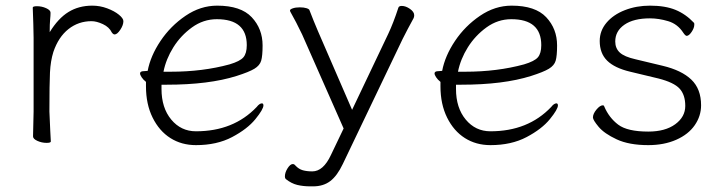

<svg xmlns="http://www.w3.org/2000/svg" viewBox="-20 -501 2566 680"><path d="M98 -416 96 -474Q96 -479 111 -479Q128 -479 143.5 -472Q159 -465 159 -456Q159 -446 157.5 -431.5Q156 -417 156 -387Q186 -436 222.5 -458.5Q259 -481 307 -481Q334 -481 359.5 -471.5Q385 -462 401 -449Q417 -436 417 -426Q417 -412 406 -395.5Q395 -379 386 -379Q381 -379 376 -386Q367 -405 344.5 -415.5Q322 -426 304 -426Q258 -426 222.5 -398Q187 -370 169 -317Q159 -285 157 -244.5Q155 -204 155 -106Q155 -101 158 -38Q160 -8 160 0Q160 5 145 5Q128 5 112.5 -2Q97 -9 97 -18L99 -106V-367Z M674 -36Q807 -36 889 -122Q899 -135 908 -135Q910 -135 911.5 -133Q913 -131 913 -128Q913 -114 884.5 -79Q856 -44 802 -15.5Q748 13 674 13Q623 13 583.5 -12Q544 -37 520.5 -84.5Q497 -132 497 -195V-211Q487 -219 481.5 -227.5Q476 -236 476 -241Q476 -249 490 -249L503 -250Q513 -303 548.5 -356Q584 -409 637 -445Q690 -481 749 -481Q833 -481 871.5 -440Q910 -399 910 -340Q910 -303 905 -286Q900 -269 881 -257.5Q862 -246 818 -232Q720 -201 570 -201H552V-186Q552 -119 586.5 -77.5Q621 -36 674 -36ZM585 -247Q698 -247 793 -273Q830 -284 842 -298Q854 -312 854 -341Q854 -387 827.5 -410Q801 -433 748 -433Q700 -433 660 -404Q620 -375 594 -333.5Q568 -292 559 -247Z M992 133Q989 130 989 124Q989 110 998.5 95Q1008 80 1017 80Q1022 80 1026 85Q1038 98 1052.5 102Q1067 106 1086 106Q1125 106 1152 48L1197 -46L1050 -379Q1029 -423 1008 -460Q1007 -463 1007 -464Q1007 -468 1017 -471.5Q1027 -475 1042 -475Q1056 -475 1065.5 -472Q1075 -469 1076 -465Q1091 -426 1106 -391L1227 -112L1355 -381Q1373 -419 1391 -474Q1393 -480 1403 -480Q1417 -480 1432 -469.5Q1447 -459 1447 -447Q1447 -442 1445 -437Q1423 -397 1406 -363L1194 80Q1174 122 1149.5 140.5Q1125 159 1089 159H1079Q1054 159 1033 154Q1012 149 992 133Z M1717 -36Q1850 -36 1932 -122Q1942 -135 1951 -135Q1953 -135 1954.5 -133Q1956 -131 1956 -128Q1956 -114 1927.5 -79Q1899 -44 1845 -15.5Q1791 13 1717 13Q1666 13 1626.5 -12Q1587 -37 1563.5 -84.5Q1540 -132 1540 -195V-211Q1530 -219 1524.5 -227.5Q1519 -236 1519 -241Q1519 -249 1533 -249L1546 -250Q1556 -303 1591.5 -356Q1627 -409 1680 -445Q1733 -481 1792 -481Q1876 -481 1914.5 -440Q1953 -399 1953 -340Q1953 -303 1948 -286Q1943 -269 1924 -257.5Q1905 -246 1861 -232Q1763 -201 1613 -201H1595V-186Q1595 -119 1629.5 -77.5Q1664 -36 1717 -36ZM1628 -247Q1741 -247 1836 -273Q1873 -284 1885 -298Q1897 -312 1897 -341Q1897 -387 1870.5 -410Q1844 -433 1791 -433Q1743 -433 1703 -404Q1663 -375 1637 -333.5Q1611 -292 1602 -247Z M2104 -356Q2104 -392 2128 -420.5Q2152 -449 2193 -465Q2234 -481 2282 -481Q2336 -481 2372.5 -466Q2409 -451 2438 -420Q2439 -419 2439 -414Q2439 -402 2429.5 -388Q2420 -374 2412 -374Q2410 -374 2407 -376.5Q2404 -379 2400 -385Q2380 -416 2346.5 -426Q2313 -436 2282 -436Q2224 -436 2191.5 -413.5Q2159 -391 2159 -354Q2159 -330 2175 -315Q2191 -300 2231 -291L2327 -268Q2394 -252 2428.5 -219Q2463 -186 2463 -128Q2463 -90 2440.5 -57.5Q2418 -25 2375 -6Q2332 13 2276 13Q2208 13 2164 -7.5Q2120 -28 2100 -52Q2080 -76 2080 -85Q2080 -98 2092.5 -113Q2105 -128 2115 -128Q2119 -128 2120 -124Q2137 -84 2169.5 -59.5Q2202 -35 2276 -35Q2336 -35 2371.5 -61Q2407 -87 2407 -126Q2407 -165 2387 -187Q2367 -209 2312 -223L2212 -247Q2157 -260 2130.5 -286Q2104 -312 2104 -356Z"/></svg>

Font: JyunsaiKaai Light
Style: Regular
Weight: 300
Designer: Fontworks Inc.
Version: Version 0.030;April 7, 2024;FontCreator 14.0.0.2901 64-bit